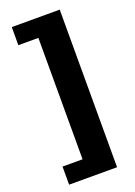

<svg xmlns="http://www.w3.org/2000/svg" viewBox="-167 -799 724 1027"><g transform="rotate(-20 194.5 -285.5)"><path d="M313 -734V163H40V60H154V-631H40V-734Z"/></g></svg>

Font: Archivo SemiBold SemiExpanded Black
Style: Regular
Weight: 900
Width: 6
Version: Version 2.001